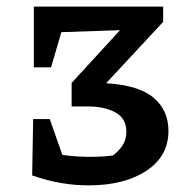

<svg xmlns="http://www.w3.org/2000/svg" viewBox="-20 -550 572 579"><path d="M77 -21 80 -191H130L168 -83Q208 -77 251 -77Q288 -77 320 -81Q337 -93 349 -110.5Q361 -128 361 -153Q361 -193 328 -211Q295 -229 246 -229H196V-300L342 -459L165 -453L134 -347H82V-530H472V-484L300 -299Q399 -293 443.5 -255Q488 -217 488 -155Q488 -79 421.5 -35Q355 9 247 9Q206 9 164.5 2Q123 -5 77 -21Z"/></svg>

Font: Piazzolla SC SemiBold
Style: Regular
Weight: 600
Designer: Juan Pablo del Peral
Foundry: Huerta Tipografica
Version: Version 1.330